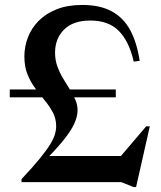

<svg xmlns="http://www.w3.org/2000/svg" viewBox="-20 -736 649 776"><path d="M520.5 -487Q502 -568.5 460.5 -610.8Q419 -653 345 -653Q275.5 -653 239 -616.5Q202.5 -580 202.5 -523Q202.5 -493.5 211.8 -468Q221 -442.5 234.5 -419.8Q248 -397 261.5 -375.8Q275 -354.5 284.2 -333.5Q293.5 -312.5 293.5 -290.5Q293.5 -265 279.8 -235.2Q266 -205.5 234.5 -166.8Q203 -128 149.5 -75L157.5 -105.5H527L430 -60L571 -225.5H585.5L530 20H520L469.5 0H67V-12Q112.5 -60.5 140.2 -94.5Q168 -128.5 182.5 -152.2Q197 -176 202 -193Q207 -210 207 -225.5Q207 -256 194 -280.8Q181 -305.5 162 -328.8Q143 -352 123.8 -377.5Q104.5 -403 91.5 -434.5Q78.5 -466 78.5 -508Q78.5 -547.5 92.8 -584.8Q107 -622 136 -651.5Q165 -681 209 -698.5Q253 -716 312 -716Q384.5 -716 432 -690Q479.5 -664 506.5 -613.8Q533.5 -563.5 544.5 -490ZM448 -374.5V-342.5H19.5V-374.5Z"/></svg>

Font: Newsreader 60pt Medium
Style: Regular
Weight: 500
Designer: Hugues Gentile
Foundry: Production Type
Version: Version 1.003